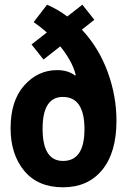

<svg xmlns="http://www.w3.org/2000/svg" viewBox="-20 -786 540 816"><path d="M248 10Q354 10 414.5 -64Q475 -138 475 -273Q475 -378 437.5 -480.5Q400 -583 328 -660L381 -702L330 -766L266 -716Q226 -746 180 -766L123 -692Q151 -673 179 -648L114 -597L165 -533L236 -589Q259 -561 276.5 -530Q294 -499 302 -467L299 -465Q269 -488 223 -488Q141 -488 83 -423Q25 -358 25 -241Q25 -130 83 -60Q141 10 248 10ZM161 -239Q161 -374 247 -374Q339 -374 339 -237Q339 -102 248 -102Q161 -102 161 -239Z"/></svg>

Font: Noto Sans Mono UI Condensed ExtraBold
Style: Regular
Weight: 800
Width: 3
Designer: Monotype Design team
Foundry: Monotype Imaging Inc.
Version: 1.000